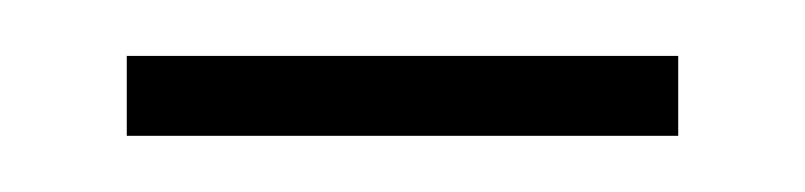

<svg xmlns="http://www.w3.org/2000/svg" viewBox="-20 -656 285 68"><path d="M220.2 -636.2V-607.9H24.9V-636.2Z"/></svg>

Font: Moniqa Black Heading
Style: Regular
Weight: 900
Designer: Rajesh Rajput
Foundry: Rajesh Rajput
Version: Version 1.000